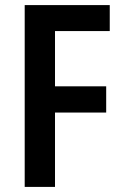

<svg xmlns="http://www.w3.org/2000/svg" viewBox="-20 -734 490 754"><path d="M196 0H77V-714H411V-612H196V-395H397V-292H196Z"/></svg>

Font: Noto Sans Gurmukhi Condensed SemiBold
Style: Regular
Weight: 600
Width: 3
Designer: Jelle Bosma - Monotype Design Team
Foundry: Monotype Imaging Inc.
Version: Version 2.004; ttfautohint (v1.8.4.7-5d5b)